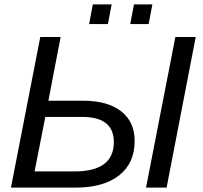

<svg xmlns="http://www.w3.org/2000/svg" viewBox="-20 -857 926 877"><path d="M647 0 781 -688H874L741 0ZM201 -397H359Q471 -397 533 -349Q595 -301 595 -213Q595 -111 523.5 -55.5Q452 0 325 0H30L164 -688H257ZM138 -74H320Q500 -74 500 -208Q500 -323 355 -323H187ZM575 -747 592 -837H676L659 -747ZM387 -747 404 -837H490L473 -747Z"/></svg>

Font: Libra Sans Modern
Style: Italic
Weight: 400
Italic angle: -12°
Foundry: Stefan Peev, Context Ltd
Version: Version 1.000